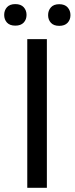

<svg xmlns="http://www.w3.org/2000/svg" viewBox="-41 -898 357 918"><path d="M183.1 0H89.4V-710.9H183.1ZM-21 -826.7Q-21 -848.6 -7.6 -863.5Q5.9 -878.4 32.2 -878.4Q58.6 -878.4 72.3 -863.5Q85.9 -848.6 85.9 -826.7Q85.9 -804.7 72.3 -790Q58.6 -775.4 32.2 -775.4Q5.9 -775.4 -7.6 -790Q-21 -804.7 -21 -826.7ZM189 -825.7Q189 -847.7 202.4 -862.8Q215.8 -877.9 242.2 -877.9Q268.6 -877.9 282.2 -862.8Q295.9 -847.7 295.9 -825.7Q295.9 -803.7 282.2 -789.1Q268.6 -774.4 242.2 -774.4Q215.8 -774.4 202.4 -789.1Q189 -803.7 189 -825.7Z"/></svg>

Font: RobotoSquareBracket
Style: Square-Bracket
Weight: 400
Version: Version 2.137; 2017